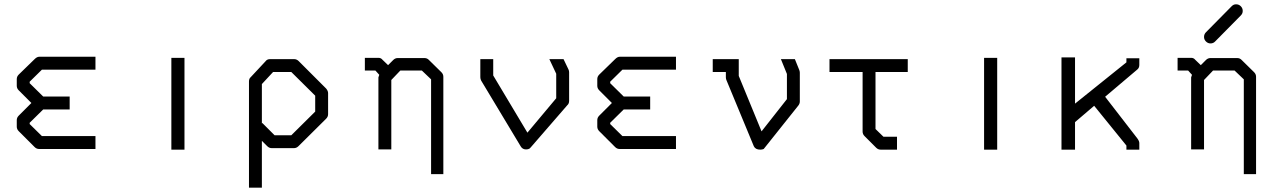

<svg xmlns="http://www.w3.org/2000/svg" viewBox="-20 -745 5980 893"><path d="M424 -52H162Q150 -52 141 -61L67 -135Q58 -144 58 -156V-186Q58 -198 67 -207L126 -266L67 -325Q58 -334 58 -346V-377Q58 -389 67 -398L141 -470Q152 -481 162 -481H424V-421H175L118 -365V-358L181 -296H304V-236H181L118 -174V-168L175 -112H424Z M777 -476H838V-49H777Z M1198 -171 1200 -173 1257 -116H1335L1446 -226V-300L1335 -410H1250L1198 -354ZM1198 -90V128H1138V-366Q1138 -379.5 1146 -386L1215 -460Q1222 -470 1236 -470H1348Q1360 -470 1369 -461L1497 -333Q1506 -322 1506 -312V-214Q1506 -202 1497 -193L1368 -65Q1359 -56 1347 -56H1244Q1232 -56 1223 -65Z M1785 -442 1809 -466Q1818 -475 1830 -475H1954Q1966 -475 1974 -467L2033 -409Q2042 -400 2042 -388V65H1985V-376L1942 -417H1842L1800 -373V-50H1740V-385Q1740 -387 1744 -397L1726 -417H1677V-476H1740Q1752 -476 1759 -467Z M2601 -470 2624 -422Q2627 -416 2627 -409V-276Q2627 -262.5 2618 -255L2448 -59L2443 -54Q2436.5 -50 2427 -50Q2410 -50 2402 -64L2218 -370Q2214 -378 2214 -386V-470H2274V-394L2433 -128L2567 -288V-402L2535 -470Z M3124 -52H2862Q2850 -52 2841 -61L2767 -135Q2758 -144 2758 -156V-186Q2758 -198 2767 -207L2826 -266L2767 -325Q2758 -334 2758 -346V-377Q2758 -389 2767 -398L2841 -470Q2852 -481 2862 -481H3124V-421H2875L2818 -365V-358L2881 -296H3004V-236H2881L2818 -174V-168L2875 -112H3124Z M3677 -470 3698 -418Q3700 -412 3700 -407V-273Q3700 -263 3693 -254L3532 -52Q3524.5 -49 3516 -49Q3493.5 -49 3486 -65L3358 -374Q3356 -380 3356 -386V-410H3295V-470H3416V-392L3522 -134L3640 -284V-401L3612 -470Z M3838 -410V-470H4202V-410H4052V-145L4089 -109H4152V-49H4076Q4064 -49 4055 -58L4001 -112Q3992 -121 3992 -133V-410Z M4557 -476H4618V-49H4557Z M4980 -177V-49H4917V-478H4980V-263L5219 -455V-474H5279V-443Q5279 -429.5 5270 -422L5120 -295L5270 -101Q5279 -88.5 5279 -80V-49H5219V-68L5069 -253Z M5565 -442 5589 -466Q5598 -475 5610 -475H5734Q5746 -475 5754 -467L5813 -409Q5822 -400 5822 -388V65H5765V-376L5722 -417H5622L5580 -373V-50H5520V-385Q5520 -387 5524 -397L5506 -417H5457V-476H5520Q5532 -476 5539 -467ZM5580 -573Q5580 -586 5589 -595L5708.5 -716Q5717 -725 5729 -725Q5742 -725 5751 -716Q5760 -707 5760 -694Q5760 -682 5751 -673L5631.5 -552Q5623 -543 5610 -543Q5598 -543 5589 -552Q5580 -561 5580 -573Z"/></svg>

Font: 3270 Nerd Font Mono
Style: Regular
Weight: 400
Monospace: yes
Version: Version 3.0.1;Nerd Fonts 3.0.0